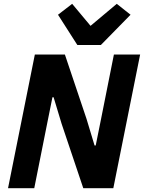

<svg xmlns="http://www.w3.org/2000/svg" viewBox="-20 -983 752 1003"><path d="M415 0 302 -336 260 -475H254L226 -336L159 0H22L162 -698H319L432 -362L474 -223H480L508 -362L575 -698H712L572 0ZM507 -748H384L283 -906L357 -963L453 -848L590 -963L662 -906Z"/></svg>

Font: IBM Plex Sans
Style: Bold Italic
Weight: 700
Italic angle: -11.31°
Designer: Mike Abbink, Paul van der Laan, Pieter van Rosmalen
Foundry: Bold Monday
Version: Version 3.201